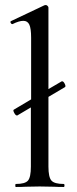

<svg xmlns="http://www.w3.org/2000/svg" viewBox="-20 -745 305 765"><path d="M228 -421Q233 -421 238 -411Q243 -401 239 -398L173 -359V-81Q173 -39 185 -25.5Q197 -12 234 -12Q237 -12 237 -6Q237 0 234 0Q210 0 195 -1L138 -2L82 -1Q68 0 43 0Q41 0 41 -6Q41 -12 43 -12Q80 -12 91.5 -25.5Q103 -39 103 -81V-317L49 -285H47Q42 -285 36.5 -295.5Q31 -306 35 -308L104 -349V-595Q104 -631 97 -646.5Q90 -662 73 -662Q56 -662 30 -649H29Q25 -649 22.5 -654Q20 -659 24 -661L157 -724L162 -725Q166 -725 169.5 -721.5Q173 -718 173 -715V-390L226 -421Z"/></svg>

Font: Cormorant Infant Medium
Style: Regular
Weight: 500
Designer: Christian Thalmann (Catharsis Fonts)
Version: Version 3.000